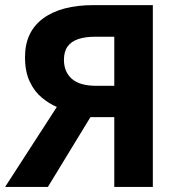

<svg xmlns="http://www.w3.org/2000/svg" viewBox="-25 -734 710 754"><path d="M330.1 -273.9 163.1 0H-4.9L198.2 -314Q169.4 -326.2 140.4 -349.6Q111.3 -373 92.3 -412.4Q73.2 -451.7 73.2 -509.8Q73.2 -608.9 144 -661.4Q214.8 -713.9 342.8 -713.9H575.2V0H423.8V-273.9ZM423.8 -589.8H349.1Q310.1 -589.8 282.5 -580.6Q254.9 -571.3 240.5 -551.5Q226.1 -531.7 226.1 -499Q226.1 -451.7 257.3 -424.3Q288.6 -397 353 -397H423.8Z"/></svg>

Font: Wonky
Style: Regular
Weight: 400
Designer: Monotype Design Team
Foundry: Monotype Imaging Inc.
Version: Version 3.000